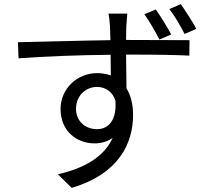

<svg xmlns="http://www.w3.org/2000/svg" viewBox="-20 -847 1040 932"><path d="M736 -801 681 -778C706 -743 733 -695 754 -655L811 -680C791 -717 760 -768 736 -801ZM858 -827 802 -803C828 -770 855 -723 876 -682L933 -707C912 -746 881 -793 858 -827ZM540 -360C548 -267 509 -220 451 -220C396 -220 349 -257 349 -319C349 -384 398 -425 450 -425C490 -425 524 -405 540 -360ZM67 -642 70 -564C195 -573 364 -580 517 -581L518 -481C498 -488 476 -492 451 -492C355 -492 274 -417 274 -318C274 -209 354 -151 439 -151C473 -151 502 -160 527 -178C486 -87 393 -31 261 -1L328 65C560 -4 626 -154 626 -290C626 -340 615 -384 594 -418L592 -582H606C753 -582 843 -580 899 -577L900 -652C853 -652 730 -653 607 -653H592L593 -718C594 -730 597 -770 598 -781H507C509 -773 512 -744 514 -718L516 -652C367 -650 179 -644 67 -642Z"/></svg>

Font: ChiuKong Gothic CL
Style: Regular
Weight: 400
Designer: Ryoko NISHIZUKA 西塚涼子 (kana, bopomofo & ideographs); Paul D. Hunt (Latin, Greek & Cyrillic); Sandoll Communications 산돌커뮤니
Foundry: Adobe
Version: Version 1.300